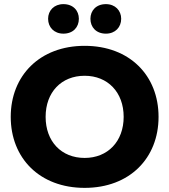

<svg xmlns="http://www.w3.org/2000/svg" viewBox="-20 -900 820 930"><path d="M390 10C608 10 748 -134 748 -334C748 -534 608 -678 390 -678C173 -678 32 -534 32 -334C32 -134 172 10 390 10ZM390 -135C277 -135 201 -215 201 -334C201 -453 277 -533 390 -533C502 -533 579 -453 579 -334C579 -215 502 -135 390 -135ZM287 -737C334 -737 362 -768 362 -809C362 -849 334 -880 287 -880C242 -880 213 -849 213 -809C213 -768 242 -737 287 -737ZM493 -737C538 -737 567 -768 567 -809C567 -849 538 -880 493 -880C446 -880 418 -849 418 -809C418 -768 446 -737 493 -737Z"/></svg>

Font: Celebes ExtraBold
Style: Regular
Weight: 800
Designer: Anugrah Pasau
Foundry: Lafontype
Version: Version 1.000